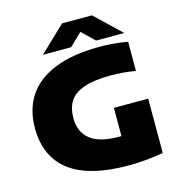

<svg xmlns="http://www.w3.org/2000/svg" viewBox="-135 -1068 1108 1194"><g transform="rotate(-15 419.5 -470.5)"><path d="M770 -360V-10Q648.5 10 548 10Q292.5 10 167.2 -85Q42 -180 42 -366Q42 -485 99 -571Q156 -657 271.8 -703.5Q387.5 -750 560 -750Q603.5 -750 651.2 -746Q699 -742 741 -734V-546Q665 -560 578 -560Q473 -559.5 409.2 -537.2Q345.5 -515 317.2 -471.8Q289 -428.5 289 -362Q289 -273.5 348.8 -225.8Q408.5 -178 534 -178H549V-360ZM732 -793H550L470 -870.5L390 -793H208L374 -951H566Z"/></g></svg>

Font: Encode Sans Expanded Black
Style: Regular
Weight: 900
Width: 7
Designer: Multiple Designers
Foundry: Impallari Type
Version: Version 2.000